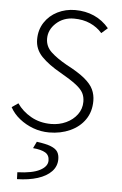

<svg xmlns="http://www.w3.org/2000/svg" viewBox="-53 -529 493 779"><g transform="rotate(5 194.0 -140.0)"><path d="M159 12Q125 12 94 0.5Q63 -11 38 -31Q13 -51 -1 -77L25 -95Q46 -64 82 -43.5Q118 -23 164 -23Q197 -23 225 -36Q253 -49 270 -72Q287 -95 287 -124Q287 -144 279 -159.5Q271 -175 249 -192Q227 -209 185 -233Q135 -261 106.5 -290.5Q78 -320 78 -360Q78 -399 97.5 -429Q117 -459 150 -475.5Q183 -492 222 -492Q264 -492 299 -476.5Q334 -461 360 -430L335 -408Q315 -431 286 -444Q257 -457 220 -457Q177 -457 147.5 -430Q118 -403 118 -367Q118 -335 142 -312.5Q166 -290 207 -267Q255 -242 281 -220.5Q307 -199 317 -177.5Q327 -156 327 -131Q327 -87 305 -55Q283 -23 244.5 -5.5Q206 12 159 12ZM46 212 45 184Q106 182 136.5 166Q167 150 167 126Q167 104 150.5 94Q134 84 100 81L113 54Q151 59 171 67Q191 75 198.5 87Q206 99 206 117Q206 146 186 167Q166 188 130 199.5Q94 211 46 212Z"/></g></svg>

Font: Source Sans 3 ExtraLight Light
Style: Italic
Weight: 300
Italic angle: -11°
Version: Version 3.052;hotconv 1.1.0;makeotfexe 2.6.0